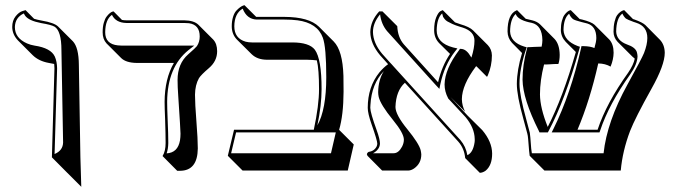

<svg xmlns="http://www.w3.org/2000/svg" viewBox="-20 -598 2603 737"><path d="M179.2 5.9 189 -335.9Q189 -345.2 188 -352.5Q178.7 -354.5 167.5 -356.4Q128.9 -363.3 105.5 -386.2L48.8 -442.9Q27.3 -465.8 26.9 -494.1Q26.9 -519 39.8 -535.2Q52.7 -551.3 65.4 -555.2L78.1 -559.1L110.8 -525.9Q121.1 -522.5 140.1 -519Q188.5 -510.7 203.1 -496.1L259.8 -439.5Q282.2 -415.5 282.7 -349.6L288.6 5.4L292 119.1L235.4 62.5ZM189.5 -6.8Q221.2 -20 222.2 -50.8L215.8 -405.8Q215.8 -479 189.5 -495.6Q176.8 -502.9 138.2 -509.3Q89.8 -518.6 76.2 -538.1Q73.2 -542.5 71.3 -546.4Q38.1 -530.8 37.1 -494.1Q37.1 -451.7 84 -431.2Q97.7 -425.3 112.8 -422.9Q175.3 -413.6 190.4 -380.9Q198.7 -362.3 199.2 -335.9Z M728.5 -234.4Q728.5 -200.2 733.9 -132.3Q739.3 -63.5 739.3 -28.3Q738.3 57.1 671.4 57.6H660.2L604 1Q615.7 -18.1 615.7 -48.8Q615.7 -82.5 613.8 -139.2Q611.8 -185.1 611.8 -207Q612.3 -295.9 647.5 -356.4H505.4Q463.9 -356.9 445.3 -375L388.7 -431.6Q374 -447.8 374 -474.1Q374 -495.1 378.4 -510.5Q382.8 -525.9 388.9 -533.9Q395 -542 400.9 -546.9Q406.7 -551.8 411.1 -553.2L416 -554.2L448.2 -521.5Q456.5 -520 464.8 -520H687Q724.6 -519.5 741.7 -502.9L798.3 -446.3Q813.5 -430.2 813.5 -401.4Q813.5 -363.3 781.7 -336.4Q751.5 -310.5 743.7 -297.9Q729 -272 728.5 -234.4ZM661.6 -291Q661.6 -354 702.6 -389.6Q731.9 -415.5 735.8 -420.9Q746.6 -437 746.6 -458Q746.6 -502.9 705.6 -508.8Q696.8 -509.8 687 -509.8H464.8Q424.3 -510.7 409.7 -541Q384.3 -523.4 383.8 -474.1Q383.8 -428.7 432.6 -423.8Q440.4 -423.3 448.7 -422.9H725.6L703.1 -405.3Q622.6 -340.3 621.6 -207Q621.6 -185.1 623.5 -139.6Q626 -82.5 626 -48.8Q625.5 -25.9 619.6 -9.3Q662.6 -11.7 670.9 -59.1Q672.9 -71.3 672.9 -85Q672.9 -98.1 664.1 -230.5Q661.6 -265.1 661.6 -291Z M1072.3 -533.2Q1166 -532.7 1204.1 -495.6L1260.7 -439Q1295.4 -404.3 1298.3 -306.6Q1298.8 -285.2 1298.8 -245.6Q1298.3 -155.8 1281.7 -99.6L1337.9 -43.5L1314.9 56.6H911.1L854.5 0L878.4 -100.1H1184.6Q1204.6 -193.8 1204.6 -255.9Q1204.6 -331.5 1196.3 -366.2Q1181.6 -368.2 1158.2 -368.7H1003.9Q967.3 -369.1 945.8 -390.1L889.2 -446.3Q869.6 -466.8 869.6 -497.1Q869.6 -517.1 874.5 -533Q879.4 -548.8 887 -556.9Q894.5 -564.9 901.6 -570.1Q908.7 -575.2 913.6 -576.7L918.5 -578.1L963.4 -533.2Q964.8 -533.2 965.3 -533.2ZM1198.2 -116.7Q1232.4 -177.7 1232.4 -301.8Q1232.4 -417 1219.2 -453.1Q1198.7 -509.8 1122.1 -520Q1099.6 -522.9 1072.3 -522.9H965.3Q927.2 -524.4 911.6 -564.9Q879.9 -546.4 879.4 -497.1Q879.4 -450.7 922.9 -438Q934.6 -435.1 947.3 -435.1H1101.6Q1167 -435.1 1188.5 -407.2Q1214.4 -372.1 1214.4 -255.9Q1214.4 -194.3 1198.2 -116.7ZM886.2 -89.8 867.2 -9.8H1250.5L1269 -89.8Z M1868.2 -385.3Q1868.2 -345.2 1852.5 -308.6Q1850.1 -303.2 1849.1 -303.2L1809.1 -343.3Q1808.1 -343.3 1807.1 -343.3Q1753.4 -272 1752.9 -217.3Q1753.4 -191.4 1765.6 -168.9L1709 -225.6L1774.4 -154.8L1831.1 -98.6Q1868.7 -54.2 1869.1 -8.3Q1869.1 36.6 1844.2 57.1Q1833.5 64.9 1821.8 65.4L1765.6 8.8Q1762.2 -28.3 1739.3 -54.2L1534.2 -280.3Q1500 -249.5 1498 -187.5Q1498 -157.7 1543.5 -102.1Q1588.4 -46.9 1594.7 -21.5Q1596.7 -12.7 1597.2 -5.4Q1597.2 29.3 1569.3 48.8Q1558.1 56.2 1547.9 56.6H1446.8L1390.6 0Q1388.7 -4.4 1388.2 -5.9Q1389.6 -12.2 1395.5 -15.1Q1417.5 -18.1 1426.3 -37.1Q1428.2 -42.5 1428.2 -46.9Q1428.2 -58.6 1406.2 -121.1Q1391.6 -162.6 1391.6 -184.1Q1391.6 -264.6 1436.5 -320.3Q1452.1 -338.9 1469.7 -351.6L1439.5 -385.3Q1401.9 -429.7 1401.4 -475.1Q1402.3 -517.6 1435.5 -554.2H1448.2L1504.9 -497.6Q1506.8 -455.1 1529.8 -428.2L1661.6 -282.2Q1676.3 -345.2 1707.5 -391.1L1665.5 -432.6Q1646.5 -452.6 1646.5 -481.9Q1646.5 -512.7 1654.5 -531.7Q1662.6 -550.8 1670.9 -555.2L1679.2 -559.1Q1681.2 -557.6 1682.1 -556.6L1726.6 -512.2Q1736.3 -508.8 1747.6 -504.9Q1781.7 -495.1 1795.9 -481.4L1852.5 -424.8Q1867.7 -408.7 1868.2 -385.3ZM1453.6 -325.2Q1406.2 -276.4 1401.9 -194.8Q1401.4 -189 1401.4 -184.1Q1401.4 -166 1425.8 -98.6Q1438.5 -63.5 1438.5 -46.9Q1437.5 -23.9 1412.1 -9.8H1491.2Q1509.8 -9.8 1523.4 -35.2Q1530.3 -48.8 1530.3 -62Q1530.3 -86.4 1488.3 -137.7Q1440.9 -195.8 1433.6 -226.1Q1431.6 -235.8 1431.6 -244.1Q1432.1 -291.5 1453.6 -325.2ZM1485.4 -349.1 1488.3 -345.7 1747.1 -60.5Q1768.6 -35.2 1773.9 -2.4Q1795.9 -11.7 1801.8 -52.2Q1802.7 -59.1 1802.2 -64.9Q1801.3 -107.4 1767.1 -148.4L1700.7 -219.7L1700.2 -220.7Q1686.5 -246.6 1686.5 -273.9Q1687.5 -333 1742.7 -406.2L1745.6 -410.6L1751.5 -410.2Q1771 -408.7 1787.6 -379.9Q1789.1 -377.9 1789.6 -377Q1801.3 -414.1 1801.3 -441.9Q1801.3 -477.5 1755.9 -492.2Q1750.5 -493.7 1744.6 -495.6Q1728.5 -500.5 1716.3 -506.1Q1704.1 -511.7 1697.5 -515.6Q1690.9 -519.5 1686.3 -525.4Q1681.6 -531.2 1680.7 -533.4Q1679.7 -535.6 1678.7 -541L1677.2 -546.4Q1657.2 -528.8 1656.2 -481.9Q1656.2 -432.6 1718.8 -416Q1720.2 -415.5 1720.7 -415.5L1735.8 -412.1L1726.1 -399.9Q1686.5 -349.1 1670.4 -275.4L1666.5 -256.8L1651.9 -272.5L1465.8 -478.5Q1443.4 -505.4 1439 -543Q1411.6 -509.8 1411.6 -475.1Q1412.6 -432.6 1446.8 -391.6L1477.1 -357.9Z M2531.7 -395.5Q2531.7 -348.1 2481 -257.8Q2418 -145 2398.4 -94.7Q2369.6 -18.6 2362.8 56.6H2069.8L2013.2 0Q2011.7 -6.8 2007.3 -64.5Q2006.3 -77.6 2003.9 -85.9Q1998.5 -106.4 1988.8 -142.1Q1963.9 -231.4 1963.9 -275.9Q1964.4 -330.1 1983.9 -394.5L1945.3 -433.6Q1928.7 -451.7 1928.2 -477.1Q1928.2 -543.5 1962.4 -558.1Q1962.4 -558.1 1964.8 -559.1L1998 -525.9Q2008.3 -522.9 2022.9 -520Q2041 -515.6 2052.7 -504.9L2108.9 -448.2Q2127.9 -427.7 2128.4 -387.2Q2128.4 -367.7 2123.5 -352.5Q2108.4 -352.5 2089.4 -351.1Q2075.7 -350.1 2068.4 -350.6Q2052.7 -289.6 2052.7 -235.4Q2053.2 -183.6 2082.5 -110.8Q2140.6 -223.6 2190.4 -398.4L2151.9 -437Q2133.3 -456.5 2132.8 -482.9Q2132.8 -502.9 2137 -518.1Q2141.1 -533.2 2146.5 -540.5Q2151.9 -547.9 2157.5 -552.5Q2163.1 -557.1 2167 -558.1L2170.9 -559.1L2205.1 -524.9Q2206.1 -524.9 2208 -524.4Q2212.9 -523.4 2214.8 -522.9Q2250.5 -513.7 2262.2 -502.9L2318.8 -446.3Q2335.4 -428.2 2335.4 -395.5Q2335 -369.6 2323.7 -342.3Q2303.7 -354 2276.4 -354.5Q2244.6 -212.9 2196.8 -100.1H2273.9Q2308.1 -203.1 2391.1 -318.8Q2412.1 -349.6 2416.5 -373Q2411.1 -377 2407.2 -380.9L2350.6 -437.5Q2335.4 -453.6 2335 -476.1Q2335 -498 2339.1 -515.1Q2343.3 -532.2 2349.1 -540Q2355 -547.9 2361.6 -552.5Q2368.2 -557.1 2372.1 -558.1L2376 -559.1L2409.7 -524.9Q2414.1 -523.4 2416 -522.9Q2445.8 -512.2 2457 -502L2513.2 -445.3Q2531.2 -426.3 2531.7 -395.5ZM2464.8 -452.1Q2464.8 -497.1 2421.9 -510.7Q2420.4 -511.2 2417.5 -512.2Q2414.1 -513.2 2412.6 -513.7Q2386.7 -523.4 2382.3 -526.9Q2373.5 -535.2 2369.1 -545.9Q2345.7 -528.8 2345.2 -476.1Q2347.2 -441.9 2387.2 -427.2Q2417.5 -417 2424.3 -398.9Q2426.8 -390.6 2427.2 -381.8Q2426.3 -351.6 2399.4 -313Q2316.9 -197.3 2283.7 -96.7L2281.2 -89.8H2097.7L2105 -104.5Q2170.4 -236.3 2210.4 -413.1L2211.9 -420.9H2220.2Q2246.1 -420.4 2261.7 -413.6Q2269 -438 2269 -452.1Q2269 -497.1 2234.4 -507.8Q2230.5 -509.3 2212.9 -513.2Q2186 -520 2179.2 -524.9Q2169.4 -533.2 2164.6 -545.4Q2143.6 -528.3 2143.1 -482.9Q2145 -441.4 2197.3 -421.4L2206.1 -418.5L2203.6 -409.2Q2149.4 -214.4 2085.9 -95.2L2083 -89.8H2050.8L2048.3 -95.7Q1986.8 -218.3 1985.8 -292Q1985.8 -348.1 2002.4 -409.7L2004.4 -417H2012.2Q2019.5 -417 2031.7 -418Q2047.9 -418.9 2059.1 -418.9Q2062 -433.6 2062 -443.8Q2061 -501 2021 -510.3Q1974.6 -519 1962.4 -538.6Q1960.4 -542 1959.5 -544.4Q1938.5 -524.9 1938 -477.1Q1939.9 -435.5 1991.7 -419.4L2002 -416.5L1998.5 -406.7Q1974.1 -333 1974.1 -275.9Q1974.1 -232.9 2000.5 -138.2Q2008.8 -108.4 2013.7 -88.4Q2015.1 -82.5 2019 -28.3Q2020 -18.1 2021.5 -9.8H2296.9Q2309.6 -129.9 2388.7 -273.9Q2443.4 -373 2452.1 -394.5Q2464.8 -427.2 2464.8 -452.1Z"/></svg>

Font: Linux Biolinum Shadow O
Style: Regular
Weight: 400
Designer: Philipp H. Poll
Foundry: Philipp H. Poll
Version: Version 1.0.4